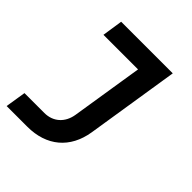

<svg xmlns="http://www.w3.org/2000/svg" viewBox="-199 -684 997 997"><g transform="rotate(45 300.0 -185.0)"><path d="M8 180H160C301 180 395 101 417 -36L498 -550H119L102 -437H356L293 -39C282 26 236 67 172 67H26Z"/></g></svg>

Font: JetBrains Mono
Style: Bold Italic
Weight: 558
Italic angle: -9°
Monospace: yes
Designer: Philipp Nurullin, Konstantin Bulenkov
Foundry: JetBrains
Version: Version 2.305